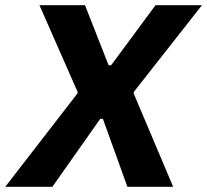

<svg xmlns="http://www.w3.org/2000/svg" viewBox="-56 -720 798 740"><path d="M242.2 -359.4 243.2 -365.6 96 -700H271.6L362.6 -468.4H372.2L543.4 -700H722.4L460 -366L459 -360.4L611.4 0H435L340.6 -261.8H330.2L145.8 0H-35.8Z"/></svg>

Font: Fixel Italic Variable 20240409 Display Thin
Style: Italic
Weight: 100
Italic angle: -10°
Designer: AlfaBravo + MacPaw
Foundry: Kyrylo Tkachov, Marchela Mozhyna, Serhii Makarenko, Maria Weinstein, Zakhar Kryvoshyya
Version: Version 1.211;Glyphs 3.2 (3225)